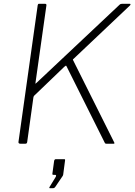

<svg xmlns="http://www.w3.org/2000/svg" viewBox="-20 -762 714 1018"><path d="M584 -10Q590 0 583 0H544Q537 0 535 -6L333 -410Q331 -415 328.5 -413.5Q326 -412 321 -408L169 -262Q164 -258 161 -254.5Q158 -251 157 -245L124 -8Q123 -4 121 -2Q119 0 114 0H88Q83 0 80 -2.5Q77 -5 78 -10L180 -735Q181 -739 182.5 -740.5Q184 -742 188 -742H218Q222 -742 224.5 -740Q227 -738 226 -733L168 -322Q167 -318 168.5 -318.5Q170 -319 174 -323L614 -737Q617 -740 621 -741Q625 -742 629 -742H667Q672 -742 672 -739Q672 -736 669 -733L370 -450Q369 -449 367.5 -448Q366 -447 367 -444L584 -10ZM245 236Q242 236 241.5 234Q241 232 243 229L276 175Q278 170 277 167.5Q276 165 272 165H264Q260 165 258.5 163.5Q257 162 258 157L267 91Q269 82 276 82H321Q326 82 325 88L315 164Q313 168 313 170L273 229Q270 233 267 234.5Q264 236 258 236Z"/></svg>

Font: Libre Franklin Thin Thin
Style: Italic
Weight: 250
Italic angle: -8°
Version: Version 3.000